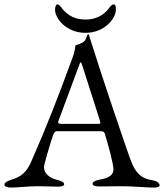

<svg xmlns="http://www.w3.org/2000/svg" viewBox="-22 -840 739 865"><path d="M363 -692C448 -692 500 -756 500 -796C500 -809 500 -820 490 -820C480 -820 472 -807 466 -799C439 -767 406 -752 363 -752C320 -752 287 -767 260 -799C254 -807 246 -820 236 -820C230 -820 226 -809 226 -796C226 -756 278 -692 363 -692ZM27 5C60 5 103 -1 147 -1C184 -1 220 1 238 1C255 1 267 -2 267 -10C267 -19 257 -24 234 -30C202 -38 176 -58 176 -87C176 -100 208 -205 217 -231C222 -245 228 -249 234 -249H423C441 -249 447 -248 450 -238C465 -188 489 -105 489 -76C489 -54 472 -38 428 -31C410 -28 395 -21 395 -12C395 -4 407 0 424 0C448 0 490 -1 529 -1C574 -1 640 5 668 5C685 5 697 3 697 -5C697 -14 687 -24 664 -28C624 -35 591 -48 563 -128C530 -223 449 -459 385 -662C382 -670 381 -678 378 -684C377 -686 374 -686 373 -685C369 -679 366 -659 354 -651C342 -643 330 -640 318 -636C316 -615 311 -597 304 -578C236 -393 192 -279 117 -108C95 -58 65 -41 31 -31C9 -24 -2 -17 -2 -8C-2 0 10 5 27 5ZM261 -282C248 -282 240 -282 240 -289C240 -291 241 -294 242 -297L333 -542C337 -553 339 -559 341 -559C344 -559 346 -553 350 -541L428 -297C429 -293 430 -289 430 -287C430 -282 426 -282 416 -282Z"/></svg>

Font: Garamond-Math
Style: Regular
Weight: 400
Version: Version 2019-08-16